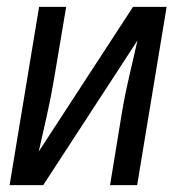

<svg xmlns="http://www.w3.org/2000/svg" viewBox="-20 -540 540 560"><path d="M8 0 94 -520H173L138 -312Q129 -258 117 -204.5Q105 -151 93 -98L368 -520H466L380 0H301L335 -208Q344 -262 356.5 -315.5Q369 -369 381 -422L106 0Z"/></svg>

Font: Iosevka Term Curly
Style: Italic
Weight: 400
Italic angle: -9°
Designer: Belleve Invis
Foundry: Belleve Invis
Version: Version 32.3.0